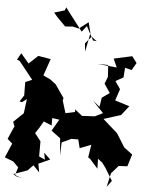

<svg xmlns="http://www.w3.org/2000/svg" viewBox="-80 -1251 1031 1341"><g transform="rotate(5 435.0 -580.5)"><path d="M61 0 159 -35 197 -74 241 -28 230 -88 310 -124 264 -168 273 -120 231 -139V-245L189 -299L216 -340L242 -385L299 -362V-414L349 -407L302 -326L366 -278L376 -158L379 -250L445 -281H493L508 -221L587 -252L573 -162L587 -153L644 -89L642 -159L649 -153L674 -134L699 -100L752 -13L719 32L741 -65L790 -121L851 -124L877 -209L818 -253L759 -348L742 -363L656 -439L776 -477L828 -543L726 -575L753 -656L716 -710L770 -740L775 -808L822 -796L852 -848L818 -893L690 -865L717 -805L582 -818L656 -817L661 -734L642 -685L684 -623L631 -586L621 -521L573 -559L649 -479L594 -452L505 -447L453 -488L454 -470L388 -456L361 -543L365 -560L302 -651L261 -682L189 -716L206 -690L252 -823L164 -838L101 -779L44 -846L18 -799L37 -792L136 -668L89 -648L90 -554L61 -510L79 -506L111 -531L98 -430L29 -364L57 -293L77 -401L71 -389L34 -318L1 -242L36 -212L-7 -112L54 -88L92 -50L73 10L126 25L41 -8ZM561 -976 536 -978 484 -1075 451 -1033 365 -1145 329 -1193 321 -1171 248 -1149 272 -1121 333 -1059 386 -1063 429 -1053 494 -1103 513 -1028 487 -896 481 -954 515 -994 523 -1004Z"/></g></svg>

Font: Hussar Lance
Style: Regular
Weight: 700
Foundry: Cannot Into Space Fonts, PlusOne Fonts
Version: Version 2.27